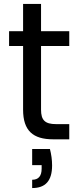

<svg xmlns="http://www.w3.org/2000/svg" viewBox="-20 -706 404 973"><path d="M26 -473H97V-150C97 -43 148 0 249 0H331V-77H264C208 -77 188 -97 188 -150V-473H331V-548H188V-686H97V-548H26ZM143 131H191V149C191 186 175 205 143 205V247C210 247 244 211 244 132C244 104 240 76 233 49H143Z"/></svg>

Font: Poppins
Style: Regular
Weight: 400
Designer: Ninad Kale (Devanagari), Jonny Pinhorn (Latin)
Foundry: Indian Type Foundry
Version: 4.004